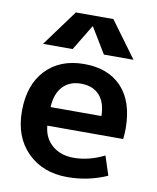

<svg xmlns="http://www.w3.org/2000/svg" viewBox="-86 -830 742 907"><g transform="rotate(10 285.0 -376.5)"><path d="M293 -712 219 -590H77L204 -763H384L511 -590H369L295 -712ZM164 -302H408Q407 -367 375.5 -401.5Q344 -436 287 -436Q232 -436 199.5 -401Q167 -366 164 -302ZM164 -213Q169 -154 209.5 -119.5Q250 -85 312 -85Q386 -85 459 -122L489 -30Q399 10 299 10Q181 10 107.5 -63Q34 -136 34 -260Q34 -386 102 -458Q170 -530 286 -530Q402 -530 466.5 -461Q531 -392 531 -263Q531 -238 528 -213Z"/></g></svg>

Font: M PLUS 1p
Style: Bold
Weight: 700
Version: Version 1.062